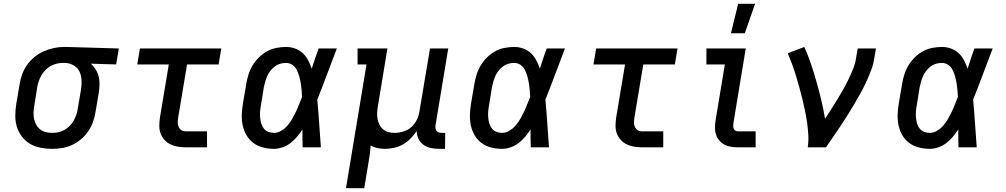

<svg xmlns="http://www.w3.org/2000/svg" viewBox="-20 -775 5290 1010"><path d="M254 8Q223 8 192.5 2Q162 -4 137 -19Q112 -34 94.5 -57.5Q77 -81 68.5 -109Q60 -137 60.5 -168.5Q61 -200 66 -231L83 -331Q87 -357 96.5 -383.5Q106 -410 122 -433Q138 -456 160.5 -474.5Q183 -493 209 -504.5Q235 -516 262 -522Q289 -528 315 -528H331L605 -520L591 -436L458 -440Q472 -427 483 -410Q494 -393 499 -373Q504 -353 503.5 -332Q503 -311 500 -289L483 -189Q479 -163 470 -136.5Q461 -110 445.5 -86.5Q430 -63 408 -44Q386 -25 360.5 -13Q335 -1 307.5 3.5Q280 8 254 8ZM255 -76Q271 -76 287.5 -79.5Q304 -83 319 -91.5Q334 -100 346.5 -112.5Q359 -125 367.5 -140Q376 -155 381.5 -171Q387 -187 389 -203L406 -303Q410 -327 409 -351.5Q408 -376 399 -396.5Q390 -417 370 -429.5Q350 -442 325 -444H309Q285 -444 261 -434.5Q237 -425 219 -406.5Q201 -388 190.5 -364.5Q180 -341 176 -317L160 -217Q157 -200 156.5 -182.5Q156 -165 159.5 -148.5Q163 -132 171 -118Q179 -104 192 -94Q205 -84 221 -80Q237 -76 255 -76Z M957 0Q936 0 915.5 -3.5Q895 -7 877 -15.5Q859 -24 845.5 -39Q832 -54 825 -72.5Q818 -91 818 -112Q818 -133 821 -155L868 -436H702L716 -520H1144L1130 -436H964L917 -155Q915 -142 915 -130Q915 -118 920 -107Q925 -96 935 -90Q945 -84 957 -84H1069V0Z M1421 8Q1392 8 1364 1Q1336 -6 1313.5 -22.5Q1291 -39 1277 -63Q1263 -87 1257 -114.5Q1251 -142 1252 -171.5Q1253 -201 1258 -231L1275 -331Q1279 -356 1286.5 -381Q1294 -406 1308 -429.5Q1322 -453 1341.5 -472.5Q1361 -492 1384.5 -505Q1408 -518 1434 -523Q1460 -528 1485 -528Q1510 -528 1533 -519.5Q1556 -511 1573 -495Q1590 -479 1601 -458Q1612 -437 1620 -414Q1629 -441 1637.5 -467.5Q1646 -494 1656 -520H1752Q1726 -453 1701 -385.5Q1676 -318 1649 -251Q1655 -189 1659 -126Q1663 -63 1668 0H1572Q1571 -23 1571 -46.5Q1571 -70 1571 -94Q1558 -74 1542.5 -55.5Q1527 -37 1508 -22.5Q1489 -8 1466 0Q1443 8 1421 8ZM1421 -76Q1441 -76 1460 -87.5Q1479 -99 1493 -115.5Q1507 -132 1517.5 -150.5Q1528 -169 1537 -188Q1546 -207 1553.5 -226.5Q1561 -246 1569 -265Q1568 -284 1566.5 -302Q1565 -320 1562 -338Q1559 -356 1554 -373.5Q1549 -391 1541.5 -406.5Q1534 -422 1519 -433Q1504 -444 1485 -444Q1470 -444 1455 -440Q1440 -436 1427 -426.5Q1414 -417 1403.5 -404Q1393 -391 1386.5 -376.5Q1380 -362 1375.5 -347Q1371 -332 1368 -317L1352 -217Q1349 -201 1348 -185.5Q1347 -170 1348.5 -154.5Q1350 -139 1354.5 -124.5Q1359 -110 1368 -98.5Q1377 -87 1391.5 -81.5Q1406 -76 1421 -76Z M1800 215 1908 -436H1861V-520H2018L1968 -217Q1965 -200 1964 -183Q1963 -166 1966 -150Q1969 -134 1976 -119.5Q1983 -105 1995.5 -94.5Q2008 -84 2023.5 -80Q2039 -76 2056 -76Q2079 -76 2103 -83.5Q2127 -91 2145 -107.5Q2163 -124 2173.5 -146.5Q2184 -169 2187 -192L2242 -520H2338L2271 -116Q2270 -108 2271 -100Q2272 -92 2276.5 -86.5Q2281 -81 2288.5 -78.5Q2296 -76 2304 -76H2322L2321 8H2290Q2267 8 2246 3.5Q2225 -1 2208 -13Q2191 -25 2181.5 -44.5Q2172 -64 2172 -86Q2158 -65 2140 -46.5Q2122 -28 2100 -15.5Q2078 -3 2053.5 2.5Q2029 8 2005 8Q1985 8 1966 4Q1947 0 1930 -10Q1928 19 1923.5 48.5Q1919 78 1914 107L1896 215Z M2621 8Q2592 8 2564 1Q2536 -6 2513.5 -22.5Q2491 -39 2477 -63Q2463 -87 2457 -114.5Q2451 -142 2452 -171.5Q2453 -201 2458 -231L2475 -331Q2479 -356 2486.5 -381Q2494 -406 2508 -429.5Q2522 -453 2541.5 -472.5Q2561 -492 2584.5 -505Q2608 -518 2634 -523Q2660 -528 2685 -528Q2710 -528 2733 -519.5Q2756 -511 2773 -495Q2790 -479 2801 -458Q2812 -437 2820 -414Q2829 -441 2837.5 -467.5Q2846 -494 2856 -520H2952Q2926 -453 2901 -385.5Q2876 -318 2849 -251Q2855 -189 2859 -126Q2863 -63 2868 0H2772Q2771 -23 2771 -46.5Q2771 -70 2771 -94Q2758 -74 2742.5 -55.5Q2727 -37 2708 -22.5Q2689 -8 2666 0Q2643 8 2621 8ZM2621 -76Q2641 -76 2660 -87.5Q2679 -99 2693 -115.5Q2707 -132 2717.5 -150.5Q2728 -169 2737 -188Q2746 -207 2753.5 -226.5Q2761 -246 2769 -265Q2768 -284 2766.5 -302Q2765 -320 2762 -338Q2759 -356 2754 -373.5Q2749 -391 2741.5 -406.5Q2734 -422 2719 -433Q2704 -444 2685 -444Q2670 -444 2655 -440Q2640 -436 2627 -426.5Q2614 -417 2603.5 -404Q2593 -391 2586.5 -376.5Q2580 -362 2575.5 -347Q2571 -332 2568 -317L2552 -217Q2549 -201 2548 -185.5Q2547 -170 2548.5 -154.5Q2550 -139 2554.5 -124.5Q2559 -110 2568 -98.5Q2577 -87 2591.5 -81.5Q2606 -76 2621 -76Z M3357 0Q3336 0 3315.5 -3.5Q3295 -7 3277 -15.5Q3259 -24 3245.5 -39Q3232 -54 3225 -72.5Q3218 -91 3218 -112Q3218 -133 3221 -155L3268 -436H3102L3116 -520H3544L3530 -436H3364L3317 -155Q3315 -142 3315 -130Q3315 -118 3320 -107Q3325 -96 3335 -90Q3345 -84 3357 -84H3469V0Z M3862 0Q3843 0 3824.5 -3Q3806 -6 3790.5 -14.5Q3775 -23 3763.5 -36.5Q3752 -50 3746.5 -67Q3741 -84 3741 -103Q3741 -122 3744 -141L3793 -436H3696V-520H3903L3838 -127Q3837 -120 3837 -112.5Q3837 -105 3839.5 -98.5Q3842 -92 3848 -88Q3854 -84 3862 -84H3955V0ZM3825 -600 3863 -755H3952L3898 -600Z M4229 0Q4234 -33 4232 -66Q4230 -99 4225.5 -130.5Q4221 -162 4214.5 -193.5Q4208 -225 4200.5 -255.5Q4193 -286 4184.5 -316.5Q4176 -347 4167 -377Q4158 -407 4147 -436.5Q4136 -466 4124 -495L4211 -528Q4231 -484 4246.5 -437.5Q4262 -391 4275.5 -343.5Q4289 -296 4300.5 -248Q4312 -200 4320 -150Q4336 -175 4352.5 -200.5Q4369 -226 4385 -252Q4401 -278 4415.5 -304Q4430 -330 4443 -357Q4456 -384 4467.5 -412Q4479 -440 4483 -468L4492 -520H4588L4579 -468Q4574 -436 4562.5 -405.5Q4551 -375 4537 -344.5Q4523 -314 4506.5 -284.5Q4490 -255 4473 -226Q4456 -197 4438 -168.5Q4420 -140 4401.5 -112Q4383 -84 4363.5 -56Q4344 -28 4325 0Z M4871 8Q4842 8 4814 1Q4786 -6 4763.5 -22.5Q4741 -39 4727 -63Q4713 -87 4707 -114.5Q4701 -142 4702 -171.5Q4703 -201 4708 -231L4725 -331Q4729 -356 4736.5 -381Q4744 -406 4758 -429.5Q4772 -453 4791.5 -472.5Q4811 -492 4834.5 -505Q4858 -518 4884 -523Q4910 -528 4935 -528Q4960 -528 4983 -519.5Q5006 -511 5023 -495Q5040 -479 5051 -458Q5062 -437 5070 -414Q5079 -441 5087.5 -467.5Q5096 -494 5106 -520H5202Q5176 -453 5151 -385.5Q5126 -318 5099 -251Q5105 -189 5109 -126Q5113 -63 5118 0H5022Q5021 -23 5021 -46.5Q5021 -70 5021 -94Q5008 -74 4992.5 -55.5Q4977 -37 4958 -22.5Q4939 -8 4916 0Q4893 8 4871 8ZM4871 -76Q4891 -76 4910 -87.5Q4929 -99 4943 -115.5Q4957 -132 4967.5 -150.5Q4978 -169 4987 -188Q4996 -207 5003.5 -226.5Q5011 -246 5019 -265Q5018 -284 5016.5 -302Q5015 -320 5012 -338Q5009 -356 5004 -373.5Q4999 -391 4991.5 -406.5Q4984 -422 4969 -433Q4954 -444 4935 -444Q4920 -444 4905 -440Q4890 -436 4877 -426.5Q4864 -417 4853.5 -404Q4843 -391 4836.5 -376.5Q4830 -362 4825.5 -347Q4821 -332 4818 -317L4802 -217Q4799 -201 4798 -185.5Q4797 -170 4798.5 -154.5Q4800 -139 4804.5 -124.5Q4809 -110 4818 -98.5Q4827 -87 4841.5 -81.5Q4856 -76 4871 -76Z"/></svg>

Font: Iosevka Etoile Medium
Style: Italic
Weight: 500
Italic angle: -9°
Designer: Belleve Invis
Foundry: Belleve Invis
Version: Version 22.1.2; ttfautohint (v1.8.4)